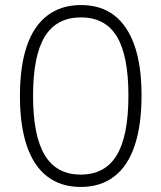

<svg xmlns="http://www.w3.org/2000/svg" viewBox="-20 -733 640 761"><path d="M300 8Q222 8 168 -33Q114 -74 86.5 -154.5Q59 -235 59 -352Q59 -471 86.5 -551Q114 -631 168.5 -672Q223 -713 301 -713Q380 -713 433 -672Q486 -631 513.5 -551.5Q541 -472 541 -355Q541 -236 513.5 -155Q486 -74 432 -33Q378 8 300 8ZM300 -41Q396 -41 442.5 -117.5Q489 -194 489 -354Q489 -513 443 -588.5Q397 -664 301 -664Q204 -664 157.5 -588Q111 -512 111 -353Q111 -195 157.5 -118Q204 -41 300 -41Z"/></svg>

Font: Nunito Sans 7pt ExtraLight
Style: Regular
Weight: 250
Designer: Vernon Adams
Foundry: Vernon Adams
Version: Version 3.101;gftools[0.9.27]